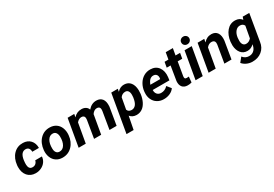

<svg xmlns="http://www.w3.org/2000/svg" viewBox="50 -1874 4590 3220"><g transform="rotate(-30 2345.0 -264.5)"><path d="M232.9 -103.5Q271 -102.5 296.4 -124.3Q321.8 -146 329.6 -182.1L459 -182.6Q455.6 -127 424.1 -82.5Q392.6 -38.1 340.1 -13.2Q287.6 11.7 229.5 10.3Q133.3 8.8 77.1 -56.2Q21 -121.1 22.9 -229L24.4 -255.9L24.9 -261.2Q38.1 -390.1 111.8 -465.6Q185.5 -541 293.9 -538.1Q383.3 -536.1 435.8 -479.7Q488.3 -423.3 487.3 -331.1H358.9Q358.9 -373.5 340.3 -397.9Q321.8 -422.4 284.7 -424.3Q186 -427.2 165 -280.3Q157.7 -227.1 159.7 -190.4Q164.6 -105 232.9 -103.5Z M814.5 -538.1Q884.3 -537.1 934.8 -502.2Q985.4 -467.3 1009 -406Q1032.7 -344.7 1025.9 -270Q1014.6 -144 938.2 -66.2Q861.8 11.7 749.5 9.8Q680.7 8.8 630.4 -25.6Q580.1 -60.1 556.2 -121.1Q532.2 -182.1 539.1 -255.9Q551.8 -386.7 627.9 -463.9Q704.1 -541 814.5 -538.1ZM675.3 -205.6Q676.3 -158.7 697.3 -131.6Q718.3 -104.5 756.3 -103.5Q819.8 -101.6 856 -161.9Q892.1 -222.2 889.6 -320.3Q887.7 -367.2 866.9 -395.3Q846.2 -423.3 807.6 -424.3Q746.1 -426.3 709.2 -366.5Q672.4 -306.6 675.3 -205.6Z M1285.2 -528.8 1273.9 -468.8Q1337.9 -540 1428.7 -538.1Q1477.5 -537.1 1509.8 -515.6Q1542 -494.1 1553.2 -457.5Q1623 -540 1717.3 -538.1Q1790 -536.6 1826.9 -488.3Q1863.8 -439.9 1857.9 -348.6L1856.9 -336.4L1800.8 0H1662.6L1718.8 -337.4Q1720.7 -355.5 1720.2 -371.1Q1716.8 -422.4 1661.6 -423.8Q1605 -423.8 1564.5 -363.3L1563 -352.1L1501.5 0H1363.8L1419.9 -336.4Q1421.9 -354.5 1421.4 -370.1Q1418 -421.9 1363.3 -423.3Q1311 -424.8 1269 -374L1203.1 0H1065.4L1156.7 -528.3Z M2417.5 -262.7Q2407.2 -179.7 2374 -115.2Q2340.8 -50.8 2291.5 -19.5Q2242.2 11.7 2182.1 10.3Q2105.5 8.3 2061 -46.9L2012.7 203.1H1875L2001.5 -528.3L2128.4 -528.8L2119.1 -475.6Q2176.3 -540 2253.9 -538.1Q2331.5 -536.1 2374.5 -481.7Q2417.5 -427.2 2420.4 -334Q2421.4 -303.7 2417.5 -262.7ZM2280.8 -272.9 2283.7 -319.8Q2284.7 -367.2 2266.4 -395Q2248 -422.9 2212.9 -423.8Q2152.8 -425.8 2113.8 -373L2074.2 -155.3Q2092.3 -106 2151.9 -104Q2201.7 -102.5 2234.9 -142.6Q2268.1 -182.6 2280.8 -272.9Z M2711.9 9.8Q2642.6 9.3 2589.1 -24.2Q2535.6 -57.6 2509.3 -116Q2482.9 -174.3 2488.8 -244.6L2490.2 -264.2Q2497.6 -341.3 2535.2 -405.8Q2572.8 -470.2 2631.8 -505.1Q2690.9 -540 2762.7 -538.1Q2864.7 -536.1 2917.2 -463.1Q2969.7 -390.1 2957 -278.3L2949.2 -218.3H2625.5Q2623.5 -167 2650.4 -136.2Q2677.2 -105.5 2723.6 -104.5Q2798.8 -102.5 2855.5 -162.6L2918.5 -84.5Q2888.7 -39.6 2832.5 -14.4Q2776.4 10.7 2711.9 9.8ZM2755.9 -424.3Q2717.8 -425.3 2688.2 -400.4Q2658.7 -375.5 2635.3 -314H2824.7L2827.6 -326.7Q2830.6 -346.2 2828.1 -363.8Q2823.2 -392.1 2804.2 -408Q2785.2 -423.8 2755.9 -424.3Z M3269.5 -658.2 3246.6 -528.3H3334.5L3316.4 -424.8H3228.5L3183.6 -160.2Q3180.7 -135.3 3187.5 -122.1Q3194.3 -108.9 3220.7 -107.9Q3228.5 -107.4 3262.7 -110.4L3252.9 -2.4Q3216.3 9.8 3173.8 8.8Q3106 7.8 3072.8 -33.7Q3039.6 -75.2 3045.4 -146L3090.8 -424.8H3016.1L3034.2 -528.3H3108.9L3131.3 -658.2Z M3468.3 0H3329.6L3421.4 -528.3H3560.1ZM3437.5 -662.6Q3436.5 -695.3 3459 -716.8Q3481.4 -738.3 3513.2 -738.3Q3544.4 -739.3 3567.4 -719.2Q3590.3 -699.2 3591.3 -667.5Q3592.3 -637.2 3571 -614.7Q3549.8 -592.3 3515.6 -591.3Q3484.9 -590.3 3461.7 -609.9Q3438.5 -629.4 3437.5 -662.6Z M3802.7 -528.8 3791 -466.3Q3854.5 -540 3944.8 -538.1Q4019.5 -536.6 4055.2 -483.4Q4090.8 -430.2 4081.1 -335.9L4025.4 0H3887.7L3944.3 -337.4Q3946.8 -356.4 3945.3 -372.1Q3939 -421.9 3882.8 -423.3Q3828.6 -425.3 3785.6 -373L3719.7 0H3582L3673.8 -528.3Z M4159.7 -264.6Q4174.3 -387.2 4239.5 -463.6Q4304.7 -540 4403.8 -538.6Q4488.3 -536.6 4529.8 -477.5L4547.9 -528.8L4674.3 -528.3L4587.9 -18.1Q4573.7 87.4 4498 148.9Q4422.4 210.4 4310.5 208.5Q4255.9 207.5 4206.1 184.8Q4156.2 162.1 4124 122.6L4192.4 38.6Q4238.3 96.7 4307.6 98.6Q4361.3 100.6 4399.4 70.6Q4437.5 40.5 4451.2 -14.2L4459 -45.9Q4401.4 11.7 4329.6 9.8Q4252.4 8.8 4207 -47.6Q4161.6 -104 4157.2 -194.3Q4155.8 -224.1 4159.7 -264.6ZM4294.9 -207Q4294.9 -161.1 4314.2 -133.5Q4333.5 -106 4370.1 -104.5Q4426.3 -102.5 4469.7 -152.3L4510.7 -376Q4489.7 -421.9 4433.1 -423.8Q4380.4 -425.3 4343.8 -381.3Q4307.1 -337.4 4297.9 -264.6Q4294.4 -229 4294.9 -207Z"/></g></svg>

Font: TypoPRO Roboto
Style: Bold Italic
Weight: 700
Italic angle: -12°
Designer: Google
Version: Version 2.136; 2016